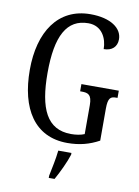

<svg xmlns="http://www.w3.org/2000/svg" viewBox="-101 -790 778 1077"><g transform="rotate(10 288.0 -251.5)"><path d="M322 10C391 10 447 -5 502 -35V-217C502 -281 518 -288 549 -288H556V-329H343V-288H352C388 -288 410 -281 410 -221V-56C389 -47 361 -43 334 -43C196 -43 145 -155 145 -358C145 -569 200 -672 323 -672C401 -672 432 -604 432 -544C479 -544 507 -570 507 -613C507 -676 441 -724 326 -724C141 -724 44 -574 44 -358C44 -137 135 10 322 10ZM254 208V221H287C311 179 342 113 355 71V61H280C275 110 263 163 254 208Z"/></g></svg>

Font: Noto Serif Myanmar ExtCond
Style: Regular
Weight: 400
Width: 2
Designer: Ben Mitchell and the Monotype Design Team
Foundry: Monotype Imaging Inc.
Version: Version 2.106